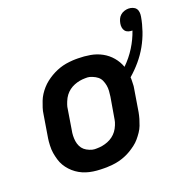

<svg xmlns="http://www.w3.org/2000/svg" viewBox="-121 -789 912 917"><g transform="rotate(-20 335.0 -330.5)"><path d="M256 8Q238 8 219.5 6.5Q201 5 183.5 1Q166 -3 150 -10Q134 -17 120 -27Q106 -37 94 -50Q82 -63 73.5 -77.5Q65 -92 60 -109Q55 -126 52 -143.5Q49 -161 50 -183Q51 -205 53 -217L72 -333Q74 -349 79 -364.5Q84 -380 90 -395.5Q96 -411 105 -425Q114 -439 125.5 -452Q137 -465 150.5 -475.5Q164 -486 178.5 -494.5Q193 -503 208.5 -509.5Q224 -516 239.5 -520Q255 -524 274 -526Q293 -528 304 -528H317Q349 -528 380 -522.5Q411 -517 437.5 -502.5Q464 -488 483.5 -465Q503 -442 513 -414Q546 -446 570 -484.5Q594 -523 608 -564H607Q597 -564 587.5 -567Q578 -570 572 -577.5Q566 -585 564.5 -595.5Q563 -606 565 -616Q567 -627 571.5 -637Q576 -647 584.5 -654.5Q593 -662 604 -665.5Q615 -669 625 -669Q636 -669 646.5 -665Q657 -661 663 -653Q669 -645 670 -634Q671 -623 669 -612Q663 -577 651 -542Q639 -507 620.5 -474Q602 -441 577 -411.5Q552 -382 523 -357Q524 -350 523.5 -341.5Q523 -333 523 -326Q523 -319 522.5 -313Q522 -307 521 -303L502 -187Q499 -171 494.5 -155.5Q490 -140 484 -124.5Q478 -109 468.5 -95Q459 -81 448 -68Q437 -55 423 -44.5Q409 -34 395 -25.5Q381 -17 365 -10.5Q349 -4 333.5 0Q318 4 299 6Q280 8 270 8ZM245 -93H256Q270 -93 284 -95.5Q298 -98 312 -103.5Q326 -109 338 -118Q350 -127 359 -139Q368 -151 374.5 -167Q381 -183 382 -192L401 -303Q403 -317 404 -331.5Q405 -346 402.5 -359.5Q400 -373 394.5 -385.5Q389 -398 378.5 -406.5Q368 -415 353 -421Q338 -427 329 -427H317Q303 -427 289.5 -424.5Q276 -422 262 -416.5Q248 -411 236 -402Q224 -393 215 -381Q206 -369 199.5 -353Q193 -337 191 -328L173 -217Q170 -203 169.5 -188.5Q169 -174 171 -160.5Q173 -147 179 -134.5Q185 -122 195 -113.5Q205 -105 220 -99Q235 -93 245 -93Z"/></g></svg>

Font: Iosevka Aile Oblique
Style: Bold
Weight: 700
Italic angle: -9°
Designer: Belleve Invis
Foundry: Belleve Invis
Version: Version 31.1.0; ttfautohint (v1.8.4)